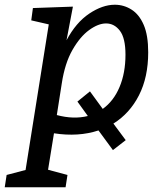

<svg xmlns="http://www.w3.org/2000/svg" viewBox="-76 -561 688 811"><path d="M-56 230 -48 178 32 157 130 -458 56 -475 63 -527 232 -533 205 -391Q245 -466 301 -503.5Q357 -541 409 -541Q447 -541 479.5 -520.5Q512 -500 531 -456Q550 -412 550 -340Q550 -235 511 -158.5Q472 -82 403 -39L455 31L401 73L340 -10Q255 18 152 2L127 156L209 178L201 230ZM185 -209 164 -75Q235 -56 295 -71L251 -132L304 -175L358 -101Q404 -134 429 -193.5Q454 -253 454 -330Q454 -400 430.5 -431Q407 -462 372 -462Q339 -462 300.5 -434Q262 -406 230 -350Q198 -294 185 -209Z"/></svg>

Font: Bitter Medium
Style: Italic
Weight: 500
Italic angle: -9°
Designer: Sol Matas, and Bitter project Authors
Foundry: Sol Matas
Version: Version 2.001